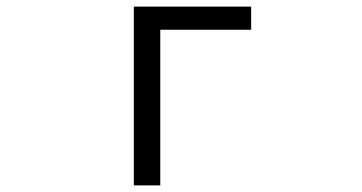

<svg xmlns="http://www.w3.org/2000/svg" viewBox="-20 -561 1096 581"><path d="M465 0H385V-541H740V-471H465Z"/></svg>

Font: PlemolJP
Style: Regular
Weight: 400
Monospace: yes
Version: v2.0.4; ttfautohint (v1.8.4.7-5d5b-dirty) -l 6 -r 45 -G 200 